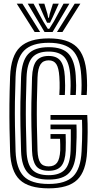

<svg xmlns="http://www.w3.org/2000/svg" viewBox="-20 -1020 530 1050"><path d="M246.2 10Q136.8 10 87.9 -36.8Q39 -83.5 35.2 -191Q33.2 -251.8 32.1 -315.8Q31 -379.8 31.6 -450.4Q32.2 -521 35.2 -601Q39.5 -715.2 89.9 -762.6Q140.2 -810 246.2 -810Q351 -810 399.2 -763.5Q447.5 -717 454.2 -610Q456.2 -579.2 456.2 -552.6Q456.2 -526 454.2 -500.5H424.2Q426.2 -528.8 426.2 -554.1Q426.2 -579.5 424.2 -608.2Q418.2 -703 377.2 -744.5Q336.2 -786 246.2 -786Q154 -786 111.6 -743.2Q69.2 -700.5 65.2 -599.8Q62.5 -528.8 61.6 -463.9Q60.8 -399 61.8 -332.9Q62.8 -266.8 65.2 -192Q68.8 -98.8 109.5 -56.4Q150.2 -14 246.2 -14Q338.2 -14 379.9 -55.5Q421.5 -97 426.2 -192.5Q428 -226.2 428.8 -256Q429.5 -285.8 429.5 -312.8Q429.5 -339.8 428.5 -365H256.2V-391H457.2Q459.8 -344.2 459.4 -296Q459 -247.8 456.2 -191Q451 -83.5 402.4 -36.8Q353.8 10 246.2 10ZM246.2 -38Q167.5 -38 132.8 -74.4Q98 -110.8 95.2 -193Q92.8 -267 91.8 -332.1Q90.8 -397.2 91.6 -461.9Q92.5 -526.5 95.2 -598.8Q98.8 -686.2 133.8 -724.1Q168.8 -762 246.2 -762Q323.5 -762 356.4 -724.2Q389.2 -686.5 394.2 -606.5Q396.2 -574.8 396.4 -553.8Q396.5 -532.8 394.5 -500.5H364.5Q366 -525 366.2 -550Q366.5 -575 364.5 -603.5Q360 -675.8 332.6 -706.9Q305.2 -738 246.2 -738Q184.8 -738 156.4 -705.6Q128 -673.2 125.2 -597.8Q122.5 -525.8 121.6 -461.4Q120.8 -397 121.8 -332.2Q122.8 -267.5 125.2 -194Q127.8 -123.2 155.8 -92.6Q183.8 -62 246.2 -62Q306.5 -62 334.9 -92.6Q363.2 -123.2 366 -194.8Q367 -219.8 367.2 -253.2Q367.5 -286.8 367.2 -313H256.2V-339H398.2Q399.5 -302.5 398.9 -269.4Q398.2 -236.2 396.2 -193.8Q392.2 -113.2 358.9 -75.6Q325.5 -38 246.2 -38ZM246.2 -86Q196.5 -86 176.9 -113.1Q157.2 -140.2 155.2 -195.2Q152.8 -266 151.8 -329.5Q150.8 -393 151.6 -457.8Q152.5 -522.5 155.2 -597.2Q157.8 -659.8 179 -686.9Q200.2 -714 246.2 -714Q289.8 -714 310.2 -688.1Q330.8 -662.2 334.5 -602.5Q336 -578.2 336.1 -553.1Q336.2 -528 334.5 -500.5H304.5Q305.8 -522 306.1 -538.2Q306.5 -554.5 306 -569.2Q305.5 -584 304.5 -600.5Q301.5 -648.5 288 -669.2Q274.5 -690 246.2 -690Q216 -690 201.6 -668.2Q187.2 -646.5 185.2 -596.8Q182.5 -523.8 181.6 -460Q180.8 -396.2 181.8 -332.6Q182.8 -269 185.2 -196.2Q187 -150.2 200.8 -130.1Q214.5 -110 246.2 -110Q276.8 -110 291.9 -129.9Q307 -149.8 309.5 -198.5Q310 -208 309.4 -229.5Q308.8 -251 308.2 -261H256.2V-287H339Q339.5 -264.2 339.9 -240.8Q340.2 -217.2 339.2 -196.5Q336.5 -137.5 314.9 -111.8Q293.2 -86 246.2 -86ZM71.5 -1000H102.5L199.5 -845H169.5ZM131.5 -1000H163.5L216.2 -903.2L241.5 -862.5H249.5L274.8 -903L327.5 -1000H359.5L267.5 -845H223.5ZM190.5 -1000H222.5L239.2 -944.5L243.5 -922.8H247.5L252 -944.5L269.5 -1000H301.5L269.2 -928.2L253.5 -895.5H237.5L222 -928.2ZM388.5 -1000H419.5L321.5 -845H291.5Z"/></svg>

Font: Big Shoulders Inline Display Thin Black
Style: Regular
Weight: 900
Version: Version 2.002